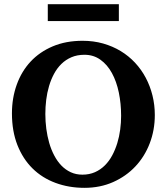

<svg xmlns="http://www.w3.org/2000/svg" viewBox="-20 -882 796 918"><path d="M559.1 -328.1Q559.1 -386.7 548.1 -439.7Q537.1 -492.7 515.1 -532.7Q493.2 -572.8 460.2 -596.4Q427.2 -620.1 383.8 -620.1Q349.1 -620.1 321.8 -608.4Q294.4 -596.7 273.7 -576.4Q252.9 -556.2 238.3 -528.8Q223.6 -501.5 214.4 -470Q205.1 -438.5 200.9 -404.5Q196.8 -370.6 196.8 -336.9Q196.8 -301.3 201.4 -266.1Q206.1 -231 215.3 -198.7Q224.6 -166.5 239.3 -138.7Q253.9 -110.8 273.4 -90.6Q293 -70.3 318.1 -58.6Q343.3 -46.9 374 -46.9Q407.2 -46.9 434.1 -58.8Q460.9 -70.8 481.4 -91.3Q502 -111.8 516.6 -139.2Q531.2 -166.5 540.8 -197.8Q550.3 -229 554.7 -262.5Q559.1 -295.9 559.1 -328.1ZM720.2 -332Q720.2 -260.3 696 -197Q671.9 -133.8 627.4 -86.4Q583 -39.1 521 -11.5Q459 16.1 383.8 16.1Q309.1 16.1 245.4 -7.6Q181.6 -31.2 135.5 -76.7Q89.4 -122.1 63.2 -188.5Q37.1 -254.9 37.1 -339.8Q37.1 -413.6 60.1 -477.3Q83 -541 126.2 -587.4Q169.4 -633.8 232.2 -660.4Q294.9 -687 375 -687Q426.8 -687 472.7 -674.1Q518.6 -661.1 556.9 -637.9Q595.2 -614.7 625.5 -582.3Q655.8 -549.8 676.8 -510.3Q697.8 -470.7 709 -425.5Q720.2 -380.4 720.2 -332ZM208.5 -781.2V-861.8H548.3V-781.2Z"/></svg>

Font: Charis SIL Eur
Style: Bold
Weight: 700
Foundry: SIL International
Version: Version 5.000